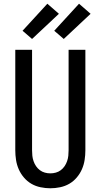

<svg xmlns="http://www.w3.org/2000/svg" viewBox="-20 -1002 540 1030"><path d="M250 8Q224 8 197.5 2.5Q171 -3 148.5 -16Q126 -29 108.5 -49.5Q91 -70 80.5 -94Q70 -118 66 -144Q62 -170 62 -196V-735H152V-196Q152 -181 153.5 -166.5Q155 -152 160 -137.5Q165 -123 173.5 -110.5Q182 -98 194 -89Q206 -80 220.5 -76Q235 -72 250 -72Q265 -72 279.5 -76Q294 -80 306 -89Q318 -98 326.5 -110.5Q335 -123 340 -137.5Q345 -152 346.5 -166.5Q348 -181 348 -196V-735H438V-196Q438 -170 434 -144Q430 -118 419.5 -94Q409 -70 391.5 -49.5Q374 -29 351.5 -16Q329 -3 302.5 2.5Q276 8 250 8ZM322 -793 271 -837 404 -982 466 -928ZM152 -793 101 -837 234 -982 296 -928Z"/></svg>

Font: Iosevka Fixed Medium
Style: Regular
Weight: 500
Monospace: yes
Designer: Belleve Invis
Foundry: Belleve Invis
Version: Version 32.3.0